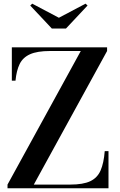

<svg xmlns="http://www.w3.org/2000/svg" viewBox="-20 -1002 641 1022"><path d="M293.5 -907.5 435.5 -982.5 446 -972.5 331 -850H256L141 -972.5L151.5 -982.5ZM43 -750H550V-730.5L160 -19.5H354Q422.5 -19.5 460.5 -37.5Q498.5 -55.5 515.5 -94.8Q532.5 -134 537.5 -197.5H557.5V0H20V-19.5L410 -730.5H246.5Q178 -730.5 139.8 -713.2Q101.5 -696 84.5 -661Q67.5 -626 62.5 -572.5H43Z"/></svg>

Font: Bodoni* 11pt Medium
Style: Regular
Weight: 500
Version: Version 2.3